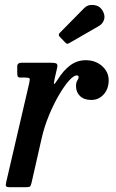

<svg xmlns="http://www.w3.org/2000/svg" viewBox="-20 -782 484 802"><path d="M70.5 -520H192Q210 -520 216 -516.2Q222 -512.5 218.5 -498L208 -452Q203.5 -431.5 206.2 -431.2Q209 -431 221 -449.5Q244.5 -487.5 273.2 -509Q302 -530.5 338 -530.5Q379 -530.5 406.5 -506Q434 -481.5 434 -446.5Q434 -411 413.2 -387.8Q392.5 -364.5 361.5 -364.5Q331 -364.5 314.2 -380.8Q297.5 -397 297.5 -423Q297.5 -437.5 303 -445.8Q308.5 -454 308.5 -460Q308.5 -467 300.5 -467Q287.5 -467 267.2 -444Q247 -421 225 -383Q203 -345 184 -298.8Q165 -252.5 154.5 -206.5L112 -19.5Q109 -7 106 -3.5Q103 0 87 0H23.5Q7 0 5 -4.8Q3 -9.5 6 -21.5L102 -434.5Q105.5 -450.5 103.5 -454.2Q101.5 -458 86 -458H67Q56.5 -458 54.2 -462.2Q52 -466.5 52 -479.5V-504.5Q52 -520 70.5 -520ZM407 -740Q420.5 -718.5 414.8 -700.2Q409 -682 392.5 -673L271 -603Q264.5 -599 261 -599Q257.5 -599 252 -605L229.5 -628.5Q221.5 -637 229.5 -644.5L330.5 -747Q346 -763.5 370.2 -761.2Q394.5 -759 407 -740Z"/></svg>

Font: Besley* Narrow Medium
Style: Italic
Weight: 500
Width: 4
Italic angle: -13°
Designer: Owen Earl
Foundry: indestructible type*
Version: Version 3.000; ttfautohint (v1.8.3)